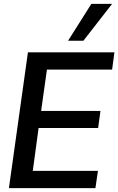

<svg xmlns="http://www.w3.org/2000/svg" viewBox="-20 -970 610 990"><path d="M26 0 124 -700H570L558 -611H222L192 -398H498L486 -310H179L149 -89H485L472 0ZM331 -760 451 -950H558L410 -760Z"/></svg>

Font: Host Grotesk Medium
Style: Italic
Weight: 500
Italic angle: -8°
Designer: Doğukan Karapınar based on Poppins by Indian Type Foundry, Jonny Pinhorn
Foundry: Element Type
Version: Version 1.001; ttfautohint (v1.8.4.7-5d5b)